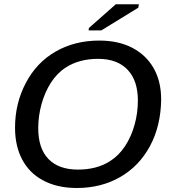

<svg xmlns="http://www.w3.org/2000/svg" viewBox="-20 -893 818 922"><path d="M456.5 -698.2Q548.3 -698.2 615 -663.6Q681.6 -628.9 717.8 -565.7Q753.9 -502.4 753.9 -415.5Q752.4 -288.6 700.2 -191.4Q647.9 -94.7 556.6 -42.5Q465.3 9.8 349.1 9.8Q252.4 9.8 184.1 -28.3Q120.1 -63 86.2 -127.7Q52.2 -192.4 52.2 -279.8Q52.2 -396.5 104 -494.6Q155.3 -592.8 247.3 -645.5Q339.4 -698.2 456.5 -698.2ZM451.2 -610.4Q359.9 -610.4 295.9 -568.8Q253.4 -541.5 223.9 -494.9Q194.3 -448.2 179 -391.6Q163.6 -335 163.6 -277.8Q163.6 -179.7 212.9 -129.2Q262.2 -78.6 354.5 -78.6Q444.8 -78.6 508.3 -119.1Q550.8 -146 580.6 -191.4Q610.4 -236.8 626.2 -293.7Q642.1 -350.6 642.1 -410.2Q642.1 -506.3 592.5 -558.3Q543 -610.4 451.2 -610.4ZM644 -856 466.8 -747.1H405.3L407.2 -758.8L536.1 -872.6H647Z"/></svg>

Font: Arimo Medium
Style: Italic
Weight: 500
Italic angle: -12°
Designer: Steve Matteson
Foundry: Monotype Imaging Inc.
Version: Version 1.33